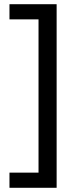

<svg xmlns="http://www.w3.org/2000/svg" viewBox="-20 -734 369 912"><path d="M25 86H163V-642H25V-714H249V158H25Z"/></svg>

Font: eng115
Style: Regular
Weight: 400
Designer: Monotype Design Team
Foundry: Monotype Imaging Inc.
Version: Version 2.013